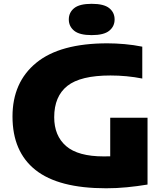

<svg xmlns="http://www.w3.org/2000/svg" viewBox="-20 -977 866 1006"><path d="M536 9.5Q287 9.5 166.2 -86.2Q45.5 -182 45.5 -366.5Q45.5 -546 170 -648Q294.5 -750 543 -750Q585.5 -750 633.2 -745.8Q681 -741.5 725.5 -732.5V-565.5Q685.5 -573.5 643.2 -577.5Q601 -581.5 559 -581.5Q401.5 -581.5 332.8 -526.8Q264 -472 264 -363Q264 -265.5 326.5 -211.5Q389 -157.5 524 -157.5Q540.5 -157.5 557.5 -158V-360H753V-10Q698.5 -1 645 4.2Q591.5 9.5 536 9.5ZM460.5 -793Q396.5 -793 368.5 -816Q340.5 -839 340.5 -875Q340.5 -911.5 368.5 -934.2Q396.5 -957 460.5 -957Q524.5 -957 552.5 -934.2Q580.5 -911.5 580.5 -875Q580.5 -839 552.5 -816Q524.5 -793 460.5 -793Z"/></svg>

Font: Encode Sans Exp XBd
Style: Regular
Weight: 800
Width: 7
Designer: Multiple Designers
Foundry: Impallari Type
Version: Version 3.002; ttfautohint (v1.8.3) -l 8 -r 50 -G 200 -x 14 